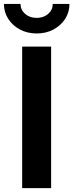

<svg xmlns="http://www.w3.org/2000/svg" viewBox="-48 -967 377 987"><path d="M214.8 -727.5V0H65.9V-727.5ZM140.6 -794.9Q92.8 -794.9 54.7 -815.2Q16.6 -835.4 -5.6 -869.9Q-27.8 -904.3 -27.8 -946.8H57.6Q57.6 -916 81.3 -895.5Q105 -875 140.6 -875Q175.8 -875 199.5 -895.5Q223.1 -916 223.1 -946.8H309.1Q309.1 -904.3 286.9 -869.9Q264.6 -835.4 226.6 -815.2Q188.5 -794.9 140.6 -794.9Z"/></svg>

Font: Inter-Bold
Style: Bold
Weight: 700
Designer: Rasmus Andersson
Foundry: rsms
Version: Version 4.000;git-a52131595